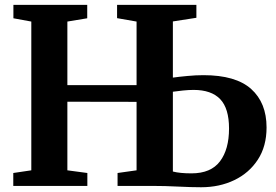

<svg xmlns="http://www.w3.org/2000/svg" viewBox="-20 -763 1133 788"><path d="M805.5 5.5Q765.5 5.5 711.5 2.8Q657.5 0 605 0H462.5V-53L540.5 -64V-345L256.5 -345.5V-64L338.5 -53V0H34.5V-53L108.5 -64V-674.5L35 -688V-743H338V-688L256.5 -674.5V-413.5H540.5V-674.5L460.5 -688.5V-743H786V-690L689.5 -675V-444.5Q715 -448 749.2 -451.2Q783.5 -454.5 815 -454.5Q947.5 -454.5 1010.8 -397.8Q1074 -341 1074 -240Q1074 -162.5 1038.2 -107.8Q1002.5 -53 941.8 -23.8Q881 5.5 805.5 5.5ZM766 -51.5Q845.5 -51.5 882.8 -100.8Q920 -150 920 -235.5Q920 -318 883.8 -356Q847.5 -394 774.5 -394Q754.5 -394 730.5 -391.5Q706.5 -389 689.5 -386.5V-59Q718.5 -51.5 766 -51.5Z"/></svg>

Font: Merriweather Text Regular
Style: Bold
Weight: 700
Designer: Eben Sorkin
Foundry: Eben Sorkin
Version: Version 2.100; ttfautohint (v1.7.19-72a1) -l 8 -r 50 -G 200 